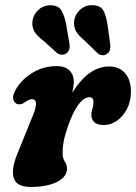

<svg xmlns="http://www.w3.org/2000/svg" viewBox="-20 -730 539 761"><path d="M55.5 -316.5Q41.5 -316.5 34.5 -330.5Q27.5 -344.5 38 -366Q57 -407.5 102.8 -437.8Q148.5 -468 205 -468Q237.5 -468 255 -451Q272.5 -434 272.5 -406Q272.5 -388.5 266.5 -362.5Q331 -466.5 412.5 -466.5Q453 -466.5 476 -439.8Q499 -413 499 -367Q499 -328 483.2 -298Q467.5 -268 443 -251.2Q418.5 -234.5 392 -234.5Q364 -234.5 353 -246.8Q342 -259 342 -272.5Q342 -286 346.2 -298.5Q350.5 -311 350.5 -326Q350.5 -344.5 334.5 -344.5Q313 -344.5 291 -315.5Q269 -286.5 249 -228.5Q236.5 -192 232.2 -168.5Q228 -145 228 -124Q228 -103 236.8 -89.8Q245.5 -76.5 245.5 -61.5Q245.5 -29 206 -9Q166.5 11 102 11Q44 11 34 -26Q24 -63 51.5 -127L110 -271.5Q137.5 -337 106 -337Q95 -337 79 -325Q66 -315.5 55.5 -316.5ZM406.5 -629.5 417 -554Q418.5 -542.5 415.8 -532.8Q413 -523 404 -516.5Q394.5 -510 384.5 -511.2Q374.5 -512.5 367 -519L316 -568.5Q289.5 -590.5 280.5 -607.8Q271.5 -625 274 -648.5Q277.5 -672.5 296.8 -690.8Q316 -709 342 -709.5Q378 -710 389.8 -688Q401.5 -666 406.5 -629.5ZM242.5 -631.5 255.5 -556.5Q257.5 -545.5 255 -535.8Q252.5 -526 243.5 -519Q234.5 -512.5 224.2 -513.2Q214 -514 206 -520L153.5 -567.5Q126 -588.5 116.2 -605.2Q106.5 -622 108.5 -645.5Q111 -669.5 129.5 -688.2Q148 -707 174.5 -709Q210.5 -710.5 223.2 -689Q236 -667.5 242.5 -631.5Z"/></svg>

Font: Fraunces 72pt S100
Style: Bold Italic
Weight: 700
Italic angle: -16°
Version: Version 1.000; ttfautohint (v1.8.3)